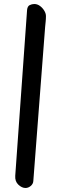

<svg xmlns="http://www.w3.org/2000/svg" viewBox="-20 -716 301 957"><path d="M205 -582 146 187Q145 201 133 211Q121 221 107 221Q89 221 71.5 204.5Q54 188 56 160L115 -667Q117 -685 128 -690.5Q139 -696 151 -696Q166 -696 179 -686.5Q192 -677 200.5 -663Q209 -649 209 -636Q209 -621 207.5 -607.5Q206 -594 205 -582Z"/></svg>

Font: Alkatra
Style: Bold
Weight: 700
Designer: Suman Bhandary
Version: Version 1.100;gftools[0.9.22]